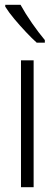

<svg xmlns="http://www.w3.org/2000/svg" viewBox="-20 -785 229 805"><path d="M121 0H68V-532H121ZM66 -765Q87 -727 114.5 -687.5Q142 -648 168 -617V-606H134Q114 -624 89 -650.5Q64 -677 40.5 -705Q17 -733 2 -757V-765Z"/></svg>

Font: Noto Sans ExtraCondensed Light
Style: Regular
Weight: 300
Width: 2
Designer: Monotype Design Team
Foundry: Monotype Imaging Inc.
Version: Version 2.013; ttfautohint (v1.8.4.7-5d5b)